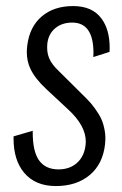

<svg xmlns="http://www.w3.org/2000/svg" viewBox="-20 -607 403 636"><path d="M59.6 -35.2Q24.9 -77.1 24.9 -147.9Q24.9 -151.4 24.9 -155.3L88.4 -173.8Q88.4 -170.9 88.4 -168Q88.4 -106.9 108.4 -77.1Q129.9 -45.9 173.8 -45.9Q211.9 -45.9 236.1 -68.4Q260.3 -90.8 263.7 -129.4Q264.2 -133.3 264.2 -137.7Q264.2 -190.9 205.6 -244.6L133.8 -311.5Q96.2 -346.2 80.6 -379.4Q68.8 -404.3 68.8 -434.6Q68.8 -445.3 70.3 -456.5Q78.1 -518.6 118.4 -552.7Q158.7 -586.9 222.2 -586.9Q285.6 -586.9 315.9 -545.9Q343.3 -509.3 343.3 -448.7Q343.3 -442.4 342.8 -435.1L289.1 -418Q289.6 -424.8 289.6 -431.6Q289.6 -532.2 219.2 -532.2Q185.1 -532.2 162.6 -513.2Q140.1 -494.1 136.7 -461.9Q136.2 -455.6 136.2 -449.7Q136.2 -430.2 142.6 -415Q150.4 -394.5 175.3 -371.1L249 -297.9Q269 -278.8 281.5 -264.4Q293.9 -250 307.1 -228.8Q320.3 -207.5 325.2 -182.6Q329.1 -166 329.1 -147.9Q329.1 -139.2 328.1 -129.9Q320.8 -63.5 277.1 -27.1Q233.4 9.3 165 9.3Q96.7 9.3 59.6 -35.2Z"/></svg>

Font: Oswald
Style: Light
Weight: 300
Designer: Vernon Adams
Foundry: Vernon Adams
Version: 3.0; ttfautohint (v0.95.6-bc232) -l 8 -r 50 -G 200 -x 0 -w "